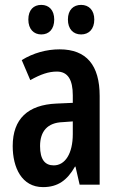

<svg xmlns="http://www.w3.org/2000/svg" viewBox="-20 -756 489 786"><path d="M96 -676C96 -637 118 -615 149 -615C181 -615 202 -637 202 -676C202 -714 181 -736 149 -736C118 -736 96 -716 96 -676ZM258 -676C258 -637 280 -615 312 -615C344 -615 366 -637 366 -676C366 -714 344 -736 312 -736C281 -736 258 -716 258 -676ZM224 -554C170 -554 116 -539 69 -510L104 -428C147 -452 179 -463 213 -463C258 -463 278 -429 278 -366V-335L211 -332C95 -327 32 -270 32 -158C32 -70 69 10 156 10C217 10 255 -18 287 -74H289L306 0H388V-363C388 -489 334 -554 224 -554ZM237 -256 278 -259V-207C278 -128 247 -79 200 -79C164 -79 144 -103 144 -158C144 -218 174 -254 237 -256Z"/></svg>

Font: Noto Sans Gujarati ExtraCondensed SemiBold
Style: Regular
Weight: 600
Width: 2
Designer: Jelle Bosma - Monotype Design Team, Universal Thirst
Foundry: Monotype Imaging Inc.
Version: Version 2.106